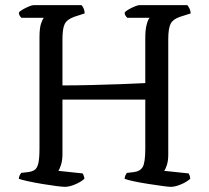

<svg xmlns="http://www.w3.org/2000/svg" viewBox="-20 -724 811 744"><path d="M232 0Q223 0 199 -3Q175 -6 145 -11Q115 -16 89.5 -21.5Q64 -27 53 -31Q53 -38 56 -44Q59 -50 62 -54L88 -57Q104 -59 114 -65.5Q124 -72 128.5 -91Q133 -110 133 -149V-578Q133 -615 139 -632.5Q145 -650 150 -655H63Q60 -658 57 -662Q54 -666 53 -675Q57 -681 68.5 -687.5Q80 -694 92 -699Q104 -704 110 -704H296Q300 -700 304 -691.5Q308 -683 308 -672L268 -659Q240 -649 231 -631.5Q222 -614 222 -572V-393Q274 -393 334.5 -394.5Q395 -396 450.5 -398Q506 -400 543 -402V-578Q543 -609 548.5 -629.5Q554 -650 560 -655H473Q470 -658 466.5 -663Q463 -668 463 -675Q467 -681 478.5 -687.5Q490 -694 502 -699Q514 -704 520 -704H706Q710 -699 714 -691.5Q718 -684 719 -672L678 -659Q651 -650 641.5 -632.5Q632 -615 632 -572V-126Q632 -102 627 -85.5Q622 -69 616 -62L711 -52Q712 -50 714.5 -44.5Q717 -39 717 -31Q702 -18 680 -9Q658 0 642 0Q633 0 608 -3.5Q583 -7 553.5 -11.5Q524 -16 498.5 -21.5Q473 -27 463 -31Q463 -38 466 -44.5Q469 -51 472 -54L498 -57Q523 -60 533 -77Q543 -94 543 -149V-338H222V-126Q222 -103 216.5 -85.5Q211 -68 206 -62L300 -52Q302 -50 304.5 -43Q307 -36 307 -31Q292 -18 270 -9Q248 0 232 0Z"/></svg>

Font: Texturina Light
Style: Regular
Weight: 300
Designer: Guillermo Torres Carreño
Foundry: Omnibus-Type
Version: Version 1.002; ttfautohint (v1.8.3)